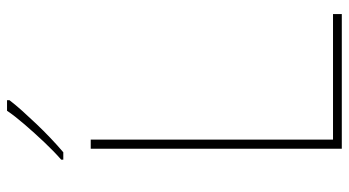

<svg xmlns="http://www.w3.org/2000/svg" viewBox="-243 -749 992 546"><g transform="rotate(-90 253.0 -476.0)"><path d="M103 0V-714H129V-25H486V0ZM241 -945Q228 -928 210.5 -908.5Q193 -889 173.5 -868.5Q154 -848 133.5 -828.5Q113 -809 93 -792H72V-798Q95 -818 121.5 -846Q148 -874 172.5 -902.5Q197 -931 211 -952H241Z"/></g></svg>

Font: Noto Sans Hebrew Thin
Style: Regular
Weight: 250
Designer: Monotype Design Team
Foundry: Monotype Imaging Inc.
Version: Version 2.003